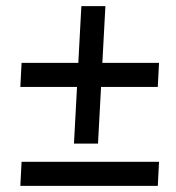

<svg xmlns="http://www.w3.org/2000/svg" viewBox="-20 -603 570 623"><path d="M50 -399H496L492 -321H46ZM322 -583 298 -137H220L244 -583ZM50 -78H496L492 0H46Z"/></svg>

Font: Lora Italic
Style: Italic
Weight: 400
Italic angle: -3°
Designer: Olga Karpushina, Alexei Vanyashin (Cyrillic)
Foundry: Cyreal
Version: Version 2.210; ttfautohint (v1.8.1.43-b0c9)